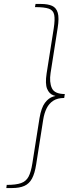

<svg xmlns="http://www.w3.org/2000/svg" viewBox="-20 -858 348 972"><path d="M187 -838Q222 -838 243.5 -828.5Q265 -819 272.5 -793Q280 -767 272 -717L236 -488Q229 -442 242.5 -412Q256 -382 308 -382L305 -362Q271 -362 249.5 -348Q228 -334 216 -309.5Q204 -285 199 -254L163 -25Q156 20 142 46Q128 72 103.5 83Q79 94 41 94H12L14 78Q61 78 86.5 69Q112 60 124.5 36.5Q137 13 144 -32L180 -260Q189 -313 207.5 -337.5Q226 -362 249 -369Q272 -376 293 -376V-368Q272 -368 250.5 -375.5Q229 -383 218.5 -408.5Q208 -434 216 -486L252 -714Q259 -759 254.5 -782.5Q250 -806 227.5 -814Q205 -822 157 -822L160 -838Z"/></svg>

Font: Bitter Thin
Style: Italic
Weight: 100
Italic angle: -9°
Designer: Sol Matas, and Bitter project Authors
Foundry: Sol Matas
Version: Version 2.002